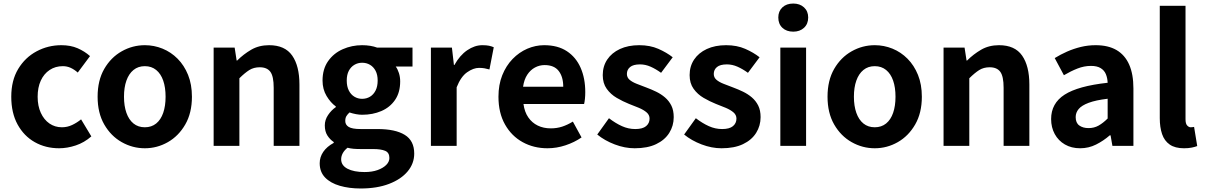

<svg xmlns="http://www.w3.org/2000/svg" viewBox="-20 -831 6864 1094"><path d="M316.8 13.8Q239.7 13.8 178 -21.1Q116.3 -55.9 80.2 -121.7Q44.2 -187.5 44.2 -279.9Q44.2 -372.8 83.8 -438.4Q123.4 -503.9 188.8 -538.7Q254.1 -573.5 329.5 -573.5Q382 -573.5 422.1 -556.2Q462.2 -538.8 492.9 -511.4L423.1 -417.6Q402.6 -435.6 381.9 -444.8Q361.2 -454 338.1 -454Q295.4 -454 262.9 -432.3Q230.3 -410.7 212.4 -371.7Q194.5 -332.7 194.5 -279.9Q194.5 -227.4 212.5 -188.2Q230.5 -148.9 261.7 -127.3Q292.9 -105.8 332.7 -105.8Q363.4 -105.8 391 -118.8Q418.7 -131.9 442 -150.9L500.4 -53.9Q460.4 -18.6 411.8 -2.4Q363.2 13.8 316.8 13.8Z M805.3 13.8Q735.3 13.8 673.6 -21.1Q611.9 -55.9 574 -121.7Q536.2 -187.5 536.2 -279.9Q536.2 -372.8 574 -438.4Q611.9 -503.9 673.6 -538.7Q735.3 -573.5 805.3 -573.5Q857.7 -573.5 906.1 -553.9Q954.4 -534.2 992 -496.4Q1029.6 -458.5 1051.6 -404.2Q1073.6 -349.8 1073.6 -279.9Q1073.6 -187.5 1035.6 -121.7Q997.7 -55.9 936.5 -21.1Q875.3 13.8 805.3 13.8ZM805.3 -105.8Q843.3 -105.8 869.9 -127.3Q896.5 -148.9 910 -188.2Q923.5 -227.4 923.5 -279.9Q923.5 -332.7 910 -371.7Q896.5 -410.7 869.9 -432.3Q843.3 -454 805.3 -454Q767.2 -454 740.7 -432.3Q714.1 -410.7 700.3 -371.7Q686.5 -332.7 686.5 -279.9Q686.5 -227.4 700.3 -188.2Q714.1 -148.9 740.7 -127.3Q767.2 -105.8 805.3 -105.8Z M1197.3 0V-559.8H1317L1328.4 -485.9H1331.2Q1367.5 -522.2 1411.7 -547.9Q1455.9 -573.5 1513.2 -573.5Q1603.6 -573.5 1644.9 -514.3Q1686.2 -455 1686.2 -349.1V0H1539.5V-330.9Q1539.5 -396 1520.5 -421.9Q1501.5 -447.7 1460.1 -447.7Q1425.9 -447.7 1400.6 -431.9Q1375.3 -416 1344 -385.1V0Z M2034.8 243Q1969.3 243 1916.2 227.6Q1863 212.2 1832.3 180.4Q1801.6 148.5 1801.6 99.1Q1801.6 64.1 1821.9 34.3Q1842.3 4.4 1881.6 -16.9V-21.7Q1860.1 -36 1845.4 -59Q1830.7 -81.9 1830.7 -116.6Q1830.7 -147.9 1849.3 -175.5Q1867.8 -203.1 1893.4 -220.6V-224.6Q1863.7 -245.8 1840.8 -284.1Q1817.8 -322.4 1817.8 -371.9Q1817.8 -437.6 1849.6 -482.8Q1881.4 -527.9 1933.1 -550.7Q1984.7 -573.5 2043.3 -573.5Q2067.8 -573.5 2089.6 -569.9Q2111.4 -566.3 2128.7 -559.8H2330.4V-451.9H2234.8Q2245.7 -437.5 2252.9 -415.1Q2260.2 -392.8 2260.2 -367.3Q2260.2 -304.3 2231.1 -261.8Q2202 -219.3 2152.8 -198.2Q2103.6 -177.1 2043.3 -177.1Q2027.5 -177.1 2008.9 -180.5Q1990.2 -183.9 1971.4 -190.2Q1960.5 -180.1 1953.9 -169.6Q1947.3 -159.1 1947.3 -141.4Q1947.3 -120 1966.7 -107.9Q1986.2 -95.7 2035.5 -95.7H2131.4Q2232.4 -95.7 2286.3 -62.5Q2340.2 -29.4 2340.2 44.1Q2340.2 100.6 2302.8 145.5Q2265.4 190.4 2196.8 216.7Q2128.3 243 2034.8 243ZM2043.3 -267.9Q2068.2 -267.9 2088.3 -280Q2108.3 -292 2120.1 -315.3Q2131.9 -338.6 2131.9 -371.9Q2131.9 -404.9 2120.2 -427.3Q2108.5 -449.7 2088.5 -461.6Q2068.5 -473.5 2043.3 -473.5Q2019.1 -473.5 1999.1 -461.6Q1979.1 -449.7 1967.4 -427.4Q1955.7 -405.1 1955.7 -371.9Q1955.7 -338.6 1967.5 -315.3Q1979.3 -292 1999.3 -280Q2019.3 -267.9 2043.3 -267.9ZM2057.1 149.3Q2099.8 149.3 2131.2 138.1Q2162.7 126.8 2180.7 108.8Q2198.7 90.7 2198.7 69.2Q2198.7 38.6 2174.7 28.4Q2150.8 18.3 2106 18.3H2037.5Q2012.2 18.3 1994.1 16.7Q1976 15.1 1960.2 10.8Q1941.5 25.9 1932.7 42.6Q1923.9 59.3 1923.9 76.6Q1923.9 111.4 1959.9 130.4Q1996 149.3 2057.1 149.3Z M2435.3 0V-559.8H2555L2566.4 -460.8H2569.2Q2599.9 -515.8 2642.2 -544.7Q2684.5 -573.5 2728.3 -573.5Q2751.7 -573.5 2766.4 -570.4Q2781.2 -567.2 2793.4 -561.8L2768.8 -435.2Q2753.4 -439.4 2740.5 -441.8Q2727.6 -444.2 2709.3 -444.2Q2677.4 -444.2 2641.7 -419.3Q2606 -394.4 2582 -333.6V0Z M3099.4 13.8Q3020.9 13.8 2957.7 -21.2Q2894.5 -56.1 2857.4 -121.9Q2820.2 -187.7 2820.2 -279.9Q2820.2 -348.1 2841.8 -402.2Q2863.4 -456.3 2900.6 -494.8Q2937.8 -533.2 2984.5 -553.4Q3031.3 -573.5 3080.7 -573.5Q3158.1 -573.5 3210 -539.3Q3261.9 -505.1 3288.4 -444.7Q3314.8 -384.4 3314.8 -306.4Q3314.8 -285.9 3312.9 -267.6Q3310.9 -249.4 3308.1 -238.4H2962.7Q2968.9 -192.8 2990.2 -162.1Q3011.4 -131.4 3044.1 -115.5Q3076.8 -99.6 3118.6 -99.6Q3152.6 -99.6 3183 -109.4Q3213.3 -119.3 3244.1 -138.2L3293.6 -47.9Q3252.7 -19.8 3202 -3Q3151.4 13.8 3099.4 13.8ZM2960.4 -336.9H3189.3Q3189.3 -393.2 3163.4 -426.7Q3137.6 -460.2 3083.1 -460.2Q3054 -460.2 3028.2 -446.4Q3002.4 -432.6 2984.4 -405.4Q2966.4 -378.2 2960.4 -336.9Z M3596.1 13.8Q3540.3 13.8 3482.7 -8.1Q3425.1 -30 3383.1 -64.5L3449.8 -157.4Q3487.4 -128.6 3523.9 -112.2Q3560.4 -95.7 3599.7 -95.7Q3641.5 -95.7 3661.4 -112.3Q3681.2 -128.9 3681.2 -155.2Q3681.2 -176.1 3664.3 -190.6Q3647.5 -205 3620.5 -216.5Q3593.5 -228 3564 -239Q3528.7 -253.2 3494.2 -273.3Q3459.7 -293.4 3437.1 -324.9Q3414.4 -356.4 3414.4 -403Q3414.4 -453.3 3440 -491.7Q3465.7 -530.1 3512.4 -551.8Q3559.2 -573.5 3622.5 -573.5Q3683.6 -573.5 3731.2 -552.7Q3778.8 -531.8 3813 -504.7L3746.8 -416.1Q3716.9 -437.7 3687.3 -450.9Q3657.6 -464.1 3626.8 -464.1Q3588.3 -464.1 3570.2 -449Q3552 -433.9 3552 -409.7Q3552 -389.6 3567.2 -376.5Q3582.4 -363.4 3608.1 -353.4Q3633.9 -343.4 3663.3 -332.2Q3691.4 -321.8 3718.9 -308.5Q3746.4 -295.2 3769.1 -275.9Q3791.7 -256.5 3805.3 -229.5Q3818.8 -202.4 3818.8 -163.4Q3818.8 -114.3 3793.4 -73.8Q3767.9 -33.2 3718.6 -9.7Q3669.3 13.8 3596.1 13.8Z M4091.1 13.8Q4035.3 13.8 3977.7 -8.1Q3920.1 -30 3878.1 -64.5L3944.8 -157.4Q3982.4 -128.6 4018.9 -112.2Q4055.4 -95.7 4094.7 -95.7Q4136.5 -95.7 4156.4 -112.3Q4176.2 -128.9 4176.2 -155.2Q4176.2 -176.1 4159.3 -190.6Q4142.5 -205 4115.5 -216.5Q4088.5 -228 4059 -239Q4023.7 -253.2 3989.2 -273.3Q3954.7 -293.4 3932.1 -324.9Q3909.4 -356.4 3909.4 -403Q3909.4 -453.3 3935 -491.7Q3960.7 -530.1 4007.4 -551.8Q4054.2 -573.5 4117.5 -573.5Q4178.6 -573.5 4226.2 -552.7Q4273.8 -531.8 4308 -504.7L4241.8 -416.1Q4211.9 -437.7 4182.3 -450.9Q4152.6 -464.1 4121.8 -464.1Q4083.3 -464.1 4065.2 -449Q4047 -433.9 4047 -409.7Q4047 -389.6 4062.2 -376.5Q4077.4 -363.4 4103.1 -353.4Q4128.9 -343.4 4158.3 -332.2Q4186.4 -321.8 4213.9 -308.5Q4241.4 -295.2 4264.1 -275.9Q4286.7 -256.5 4300.3 -229.5Q4313.8 -202.4 4313.8 -163.4Q4313.8 -114.3 4288.4 -73.8Q4262.9 -33.2 4213.6 -9.7Q4164.3 13.8 4091.1 13.8Z M4426.3 0V-559.8H4573V0ZM4499.9 -650.6Q4461.2 -650.6 4438 -672.6Q4414.7 -694.5 4414.7 -731.4Q4414.7 -767.1 4438 -789Q4461.2 -810.8 4499.9 -810.8Q4537.5 -810.8 4561.2 -789Q4585 -767.1 4585 -731.4Q4585 -694.5 4561.2 -672.6Q4537.5 -650.6 4499.9 -650.6Z M4964.3 13.8Q4894.3 13.8 4832.6 -21.1Q4770.9 -55.9 4733 -121.7Q4695.2 -187.5 4695.2 -279.9Q4695.2 -372.8 4733 -438.4Q4770.9 -503.9 4832.6 -538.7Q4894.3 -573.5 4964.3 -573.5Q5016.7 -573.5 5065.1 -553.9Q5113.4 -534.2 5151 -496.4Q5188.6 -458.5 5210.6 -404.2Q5232.6 -349.8 5232.6 -279.9Q5232.6 -187.5 5194.6 -121.7Q5156.7 -55.9 5095.5 -21.1Q5034.3 13.8 4964.3 13.8ZM4964.3 -105.8Q5002.3 -105.8 5028.9 -127.3Q5055.5 -148.9 5069 -188.2Q5082.5 -227.4 5082.5 -279.9Q5082.5 -332.7 5069 -371.7Q5055.5 -410.7 5028.9 -432.3Q5002.3 -454 4964.3 -454Q4926.2 -454 4899.7 -432.3Q4873.1 -410.7 4859.3 -371.7Q4845.5 -332.7 4845.5 -279.9Q4845.5 -227.4 4859.3 -188.2Q4873.1 -148.9 4899.7 -127.3Q4926.2 -105.8 4964.3 -105.8Z M5356.3 0V-559.8H5476L5487.4 -485.9H5490.2Q5526.5 -522.2 5570.7 -547.9Q5614.9 -573.5 5672.2 -573.5Q5762.6 -573.5 5803.9 -514.3Q5845.2 -455 5845.2 -349.1V0H5698.5V-330.9Q5698.5 -396 5679.5 -421.9Q5660.5 -447.7 5619.1 -447.7Q5584.9 -447.7 5559.6 -431.9Q5534.3 -416 5503 -385.1V0Z M6134.4 13.8Q6084.9 13.8 6047.6 -7.9Q6010.4 -29.5 5989.8 -67.2Q5969.2 -105 5969.2 -152.6Q5969.2 -242.2 6045.9 -291.6Q6122.7 -341 6291.3 -359.4Q6290.2 -386.8 6281.1 -408.6Q6272 -430.4 6251.4 -442.9Q6230.8 -455.5 6196.1 -455.5Q6157.3 -455.5 6119.3 -440.5Q6081.3 -425.6 6042 -402.4L5989.7 -500.1Q6023.1 -520.7 6060.2 -537.1Q6097.3 -553.4 6138.3 -563.5Q6179.3 -573.5 6223.1 -573.5Q6294.4 -573.5 6342 -545.7Q6389.6 -517.8 6413.9 -463Q6438.1 -408.3 6438.1 -327V0H6318.4L6307.9 -59.9H6303.4Q6267.3 -28.4 6225 -7.3Q6182.8 13.8 6134.4 13.8ZM6182.7 -101.1Q6214.1 -101.1 6239.6 -115.4Q6265.1 -129.7 6291.3 -155.8V-268.4Q6223.4 -260.3 6183.2 -245.2Q6143 -230.1 6126.1 -209.7Q6109.1 -189.3 6109.1 -163.8Q6109.1 -130.8 6129.7 -116Q6150.3 -101.1 6182.7 -101.1Z M6726.5 13.8Q6675.2 13.8 6644.9 -7.4Q6614.5 -28.5 6601.4 -67.1Q6588.3 -105.8 6588.3 -157.3V-797.9H6735V-151.3Q6735 -125.9 6744.5 -115.9Q6754 -105.8 6764 -105.8Q6768.6 -105.8 6772.6 -106.3Q6776.6 -106.8 6783.8 -107.8L6801.7 1.2Q6789.3 6.1 6770.8 9.9Q6752.3 13.8 6726.5 13.8Z"/></svg>

Font: Noto Sans KR Thin
Style: Regular
Weight: 100
Designer: Ryoko NISHIZUKA 西塚涼子 (kana, bopomofo & ideographs); Paul D. Hunt (Latin, Greek & Cyrillic); Sandoll Communications 산돌커뮤니
Foundry: Adobe
Version: Version 2.004-H2;hotconv 1.0.118;makeotfexe 2.5.65603